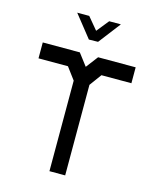

<svg xmlns="http://www.w3.org/2000/svg" viewBox="-132 -1005 893 1096"><g transform="rotate(15 314.5 -457.5)"><path d="M412 -606 360 -535V0H267V-535L214 -606H40V-700H259L313 -629L367 -700H589V-606ZM257 -915 317 -843 375 -915H444L344 -785L290 -784L186 -915Z"/></g></svg>

Font: Turret Road
Style: Bold
Weight: 700
Designer: Noponies
Foundry: Noponies
Version: Version 1.001; ttfautohint (v1.8)